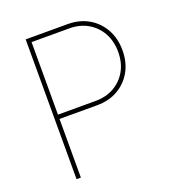

<svg xmlns="http://www.w3.org/2000/svg" viewBox="-132 -833 858 939"><g transform="rotate(-20 297.0 -364.0)"><path d="M106.4 0V-727.5H325.2Q386.2 -727.5 433.1 -700.4Q480 -673.3 506.6 -625.5Q533.2 -577.6 533.2 -515.6Q533.2 -453.6 506.6 -406.2Q480 -358.9 433.1 -332Q386.2 -305.2 325.2 -305.2H118.2V-327.6H325.2Q379.9 -327.6 421.6 -351.6Q463.4 -375.5 487.1 -417.7Q510.7 -460 510.7 -515.6Q510.7 -571.3 487.1 -614Q463.4 -656.7 421.6 -680.9Q379.9 -705.1 325.2 -705.1H128.9V0Z"/></g></svg>

Font: Inter 18pt Thin
Style: Regular
Weight: 250
Designer: Rasmus Andersson
Foundry: rsms
Version: Version 4.001;git-66647c0bb